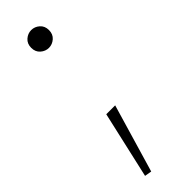

<svg xmlns="http://www.w3.org/2000/svg" viewBox="-203 -449 595 595"><g transform="rotate(-45 94.5 -151.5)"><path d="M97 -360Q82 -360 70 -370.5Q58 -381 58 -399Q58 -417 70 -427.5Q82 -438 97 -438Q112 -438 124 -427.5Q136 -417 136 -399Q136 -381 124 -370.5Q112 -360 97 -360ZM27 131 77 -89H116L50 135Z"/></g></svg>

Font: Murecho ExtraLight
Style: Regular
Weight: 200
Designer: Neil Summerour
Foundry: Positype
Version: Version 1.010; ttfautohint (v1.8.3)